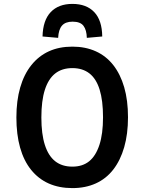

<svg xmlns="http://www.w3.org/2000/svg" viewBox="-20 -954 741 984"><path d="M351 10Q283 10 230 -13.5Q177 -37 139.5 -83.5Q102 -130 83 -197.5Q64 -265 64 -352Q64 -438 83.5 -505.5Q103 -573 140.5 -620Q178 -667 230.5 -691Q283 -715 351 -715Q418 -715 471 -691Q524 -667 560.5 -620.5Q597 -574 616.5 -507Q636 -440 636 -353Q636 -267 616.5 -199.5Q597 -132 560.5 -85Q524 -38 471 -14Q418 10 351 10ZM351 -100Q403 -100 437 -127.5Q471 -155 489.5 -211.5Q508 -268 508 -353Q508 -439 490.5 -495Q473 -551 438 -578Q403 -605 351 -605Q298 -605 263 -577.5Q228 -550 210 -494Q192 -438 192 -352Q192 -267 210 -211Q228 -155 263 -127.5Q298 -100 351 -100ZM278 -760 198 -767Q200 -850 240 -892Q280 -934 351 -934Q423 -934 463 -892Q503 -850 504 -767L425 -760Q424 -800 408 -821.5Q392 -843 352 -843Q315 -843 297.5 -822.5Q280 -802 278 -760Z"/></svg>

Font: Nunito Sans 7pt Condensed
Style: Bold
Weight: 700
Width: 3
Designer: Vernon Adams
Foundry: Vernon Adams
Version: Version 3.101;gftools[0.9.27]